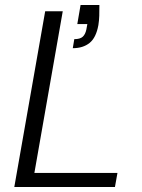

<svg xmlns="http://www.w3.org/2000/svg" viewBox="-20 -745 566 765"><path d="M37 0 160 -700H230L117 -56H448L438 0ZM270 -553 276 -589Q299 -589 309.5 -598.5Q320 -608 324 -627L328 -649H288L301 -725H376Q376 -700 375.5 -682Q375 -664 372 -645Q363 -595 337 -574Q311 -553 270 -553Z"/></svg>

Font: DM Sans 11pt Light
Style: Italic
Weight: 300
Italic angle: -10°
Version: Version 4.004;gftools[0.9.30]